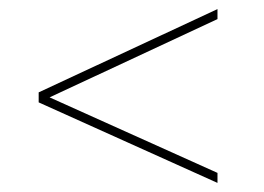

<svg xmlns="http://www.w3.org/2000/svg" viewBox="-20 -509 581 422"><path d="M458 -467 89 -295 458 -129V-107L65 -284V-306L458 -489Z"/></svg>

Font: Exo 2.0 Thin
Style: Regular
Weight: 250
Designer: Natanael Gama
Version: Version 1.001;PS 001.001;hotconv 1.0.70;makeotf.lib2.5.58329